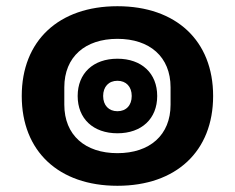

<svg xmlns="http://www.w3.org/2000/svg" viewBox="-20 -586 756 618"><path d="M358 12C547 12 666 -99 666 -277C666 -455 547 -566 358 -566C169 -566 50 -455 50 -277C50 -99 169 12 358 12ZM358 -157C436 -157 486 -204 486 -277C486 -350 436 -397 358 -397C280 -397 230 -350 230 -277C230 -204 280 -157 358 -157ZM358 -228C330 -228 312 -247 312 -277C312 -307 330 -326 358 -326C386 -326 404 -307 404 -277C404 -247 386 -228 358 -228ZM358 -93C254 -93 187 -151 187 -249V-305C187 -403 254 -461 358 -461C462 -461 529 -403 529 -305V-249C529 -151 462 -93 358 -93Z"/></svg>

Font: IBM Plex Thai Looped
Style: Bold
Weight: 700
Designer: Mike Abbink, Paul van der Laan, Pieter van Rosmalen, Ben Mitchell, Mark Frömberg
Foundry: Bold Monday
Version: Version 1.0